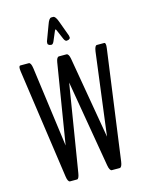

<svg xmlns="http://www.w3.org/2000/svg" viewBox="-134 -999 825 1080"><g transform="rotate(-15 278.5 -459.0)"><path d="M234.4 -769Q230 -769 224.1 -770.8Q218.3 -772.5 218.3 -774.9Q213.4 -775.4 213.4 -784.2Q213.4 -790 214.8 -794.4L247.6 -882.3Q259.8 -918 272.9 -918H284.2Q297.4 -918 310.1 -882.3L342.3 -794.4Q344.2 -787.6 344.2 -782.7Q344.2 -775.4 338.9 -774.9Q338.9 -772.5 333 -770.8Q327.1 -769 323.2 -769Q314.5 -769 307.6 -783.7L283.7 -839.8Q280.8 -846.7 278.3 -846.7Q276.4 -846.7 273.4 -839.8L249.5 -783.7Q242.7 -769 234.4 -769ZM135.7 0Q123.5 -2 119.1 -33.2L28.3 -668.9Q26.9 -676.8 26.9 -683.6Q26.9 -702.1 34.7 -702.1H84Q96.7 -702.1 101.6 -668.5L164.6 -201.2L240.2 -666Q245.1 -695.3 258.3 -695.3H302.2Q314.9 -694.3 320.3 -665.5L402.3 -189L463.9 -668.9Q468.8 -702.1 480.5 -702.1H523.9Q531.2 -702.1 531.2 -683.6Q531.2 -676.8 529.8 -668.9L442.9 -33.2Q438.5 -1.5 426.3 0H379.4Q366.7 -1.5 361.3 -33.7L275.4 -538.1L193.4 -33.2Q188.5 -2 178.2 0Z"/></g></svg>

Font: BenchNine
Style: Regular
Weight: 400
Designer: Vernon Adams
Foundry: Vernon Adams
Version: Version 1 ; ttfautohint (v0.92.18-e454-dirty) -l 8 -r 50 -G 